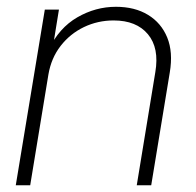

<svg xmlns="http://www.w3.org/2000/svg" viewBox="-20 -551 582 571"><path d="M124 -329.6 69.8 0H26.9L113.3 -522.5H155.3L135.7 -401.9L124.5 -403.3Q155.8 -468.3 210 -499.5Q264.2 -530.8 324.7 -530.8Q380.9 -530.8 420.2 -506.8Q459.5 -482.9 477.3 -439.5Q495.1 -396 484.9 -335.4L429.7 0H386.7L441.9 -336.4Q454.1 -408.2 419.9 -449.2Q385.7 -490.2 317.9 -490.2Q271 -490.2 229.7 -470.5Q188.5 -450.7 160.4 -414.6Q132.3 -378.4 124 -329.6Z"/></svg>

Font: Inter 28pt ExtraLight
Style: Italic
Weight: 250
Italic angle: -9.3988°
Designer: Rasmus Andersson
Foundry: rsms
Version: Version 4.001;git-66647c0bb